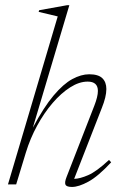

<svg xmlns="http://www.w3.org/2000/svg" viewBox="-20 -730 484 760"><path d="M82.5 -126.5 44 0H11.5L208.5 -665L133 -683L135 -689.5L246 -709.5H254.5L110 -224.5Q153 -305.5 192 -351.8Q231 -398 266.2 -417Q301.5 -436 333 -436Q369 -436 385 -420.5Q401 -405 401 -377.5Q401 -347 383 -302.5L273.5 -22Q296.5 -22.5 329.2 -36.8Q362 -51 411.5 -97L420 -87.5Q368.5 -32 330 -11Q291.5 10 265 10Q243.5 10 239.2 1Q235 -8 243.5 -29.5L353.5 -312Q367.5 -348 367.5 -370Q367.5 -407 327 -407Q293.5 -407 257.8 -384.2Q222 -361.5 188.2 -322.2Q154.5 -283 127 -232.5Q99.5 -182 82.5 -126.5Z"/></svg>

Font: Newsreader 16pt ExtraLight
Style: Italic
Weight: 275
Italic angle: -17°
Designer: Hugues Gentile
Foundry: Production Type
Version: Version 1.003; ttfautohint (v1.8.3)